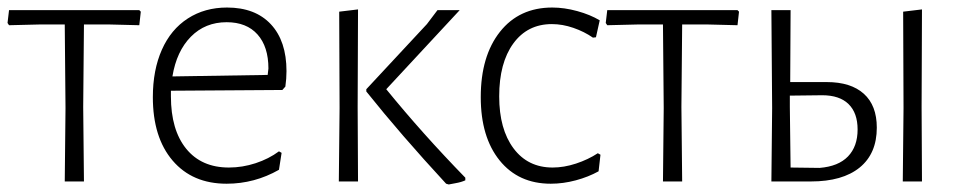

<svg xmlns="http://www.w3.org/2000/svg" viewBox="-25 -482 2561 510"><path d="M265 -417H198L196 -198L198 0H147L149 -195L147 -417H81L-1 -415L-5 -421L-1 -455H345L349 -451L345 -415Z M736 -293Q736 -273 733 -252L725 -243L429 -241V-226Q429 -137 469.5 -87Q510 -37 583 -37Q619 -37 654 -48.5Q689 -60 716 -80L723 -76L716 -31Q651 6 577 6Q486 6 433.5 -55.5Q381 -117 381 -224Q381 -296 405 -350Q429 -404 474 -433Q519 -462 578 -462Q653 -462 694.5 -417.5Q736 -373 736 -293ZM577 -423Q520 -423 482 -384.5Q444 -346 433 -279L686 -283L688 -300Q688 -358 659 -390.5Q630 -423 577 -423Z M926 -457 925 -198 926 0H875L877 -195L876 -451ZM1211 -10V-3Q1200 2 1185.5 4.5Q1171 7 1167 8L1160 6Q1039 -125 948 -239V-245L1109 -418L1137 -455H1196L1001 -245Q1097 -127 1211 -10Z M1568 -428 1558 -383 1550 -382Q1527 -398 1498 -408Q1469 -418 1441 -418Q1376 -418 1338.5 -366.5Q1301 -315 1301 -226Q1301 -139 1339 -88Q1377 -37 1443 -37Q1473 -37 1505 -47.5Q1537 -58 1563 -75L1570 -71L1565 -27Q1538 -12 1504.5 -3Q1471 6 1438 6Q1352 6 1302 -56Q1252 -118 1252 -224Q1252 -333 1303 -397.5Q1354 -462 1442 -462Q1474 -462 1508.5 -452.5Q1543 -443 1568 -428Z M1854 -417H1787L1785 -198L1787 0H1736L1738 -195L1736 -417H1670L1588 -415L1584 -421L1588 -455H1934L1938 -451L1934 -415Z M2373 0 2375 -195 2374 -451 2424 -457 2423 -198 2424 0ZM2304 -143Q2304 -74 2258.5 -37Q2213 0 2129 0H2024L2026 -195L2024 -455H2075L2074 -264H2171Q2235 -264 2269.5 -233Q2304 -202 2304 -143ZM2253 -138Q2253 -182 2229 -205.5Q2205 -229 2159 -229L2073 -228V-198L2075 -37L2152 -36Q2202 -40 2227.5 -66.5Q2253 -93 2253 -138Z"/></svg>

Font: t
Style: Regular
Weight: 300
Designer: Juan Pablo del Peral
Foundry: Huerta Tipografica
Version: Version 2.004; ttfautohint (v1.8.1)